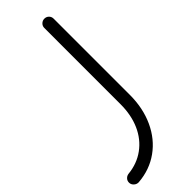

<svg xmlns="http://www.w3.org/2000/svg" viewBox="-359 -849 1164 1164"><g transform="rotate(-45 223.0 -267.0)"><path d="M34 286Q18 286 5.5 274Q-7 262 -7 246Q-7 230 3.5 219Q14 208 29 206Q109 198 169 154Q229 110 261 38Q293 -34 293 -127V-780Q293 -797 305 -808.5Q317 -820 333 -820Q350 -820 361.5 -808.5Q373 -797 373 -780V-127Q373 -13 331 78Q289 169 213 223.5Q137 278 37 286Z"/></g></svg>

Font: Tsukimi Rounded Medium
Style: Regular
Weight: 500
Designer: Takashi Funayama
Foundry: Takashi Funayama
Version: Version 1.032; ttfautohint (v1.8.3)